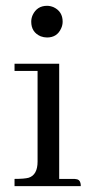

<svg xmlns="http://www.w3.org/2000/svg" viewBox="-20 -631 323 651"><path d="M229.5 -24.4C232.7 -24.4 236 -24.1 239.3 -23.4C249 -22.1 253.9 -14.3 253.9 0H29.3V-24.4C51.4 -24.4 67.4 -25.7 77.1 -28.3C97.3 -34.8 107.4 -53.1 107.4 -83V-390.6H29.3V-415H180.7V-24.4ZM192.4 -557.6C192.4 -549.8 190.8 -542.3 187.5 -535.2C178.4 -514.3 162.4 -503.9 139.6 -503.9C132.5 -503.9 125.3 -505.2 118.2 -507.8C96.7 -516.9 85.9 -533.5 85.9 -557.6C85.9 -565.4 87.6 -572.9 90.8 -580.1C100.6 -600.9 116.9 -611.3 139.6 -611.3C146.8 -611.3 154.3 -609.7 162.1 -606.4C182.3 -596.7 192.4 -580.4 192.4 -557.6Z"/></svg>

Font: Abhaya Libre
Style: Regular
Weight: 400
Designer: Pushpananda Ekanayake, Sol Matas, Pathum Egodawatta
Foundry: Mooniak
Version: Version 1.041; ; ttfautohint (v1.5)